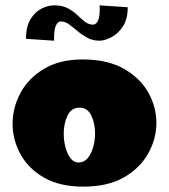

<svg xmlns="http://www.w3.org/2000/svg" viewBox="-20 -685 631 717"><path d="M291 12Q203 12 144 -22Q85 -56 56 -110Q27 -164 27 -223Q27 -283 56.5 -338Q86 -393 144.5 -428Q203 -463 289 -463Q381 -463 442 -428.5Q503 -394 533.5 -340Q564 -286 564 -226Q564 -167 533.5 -112Q503 -57 442.5 -22.5Q382 12 291 12ZM273 -78Q293 -78 307 -94Q321 -110 328 -135.5Q335 -161 335 -187Q335 -224 321 -253.5Q307 -283 277 -283Q246 -283 232 -253Q218 -223 218 -186Q218 -160 224.5 -135Q231 -110 243.5 -94Q256 -78 273 -78ZM182 -533 77 -540Q77 -585 93.5 -612.5Q110 -640 134.5 -652.5Q159 -665 182 -665Q213 -665 233.5 -654Q254 -643 268.5 -629Q283 -615 297 -604Q311 -593 328 -593Q339 -593 346.5 -609Q354 -625 352 -665L457 -658Q457 -613 438.5 -585.5Q420 -558 395 -545.5Q370 -533 352 -533Q326 -533 306 -544Q286 -555 269.5 -569Q253 -583 238 -594Q223 -605 206 -605Q196 -605 188.5 -589Q181 -573 182 -533Z"/></svg>

Font: Marhey ExtraBold
Style: Regular
Weight: 800
Designer: Nur Syamsi & Bustanul Arifin
Foundry: Namelatype
Version: Version 1.000; ttfautohint (v1.8.4.7-5d5b)